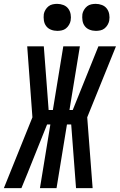

<svg xmlns="http://www.w3.org/2000/svg" viewBox="-56 -975 621 995"><path d="M424 0H338L313 -330H291L237 0H151L205 -330H188L87 -78L55 0H-36L112 -367L85 -735H171L187 -525L196 -405H218L272 -735H358L304 -405H321L454 -735H545L396 -367ZM441 -815Q424 -815 408.5 -821Q393 -827 383.5 -839.5Q374 -852 371.5 -868.5Q369 -885 371 -902Q373 -913 379.5 -924Q386 -935 395.5 -942.5Q405 -950 417 -952.5Q429 -955 440 -955Q457 -955 472.5 -949Q488 -943 497.5 -930.5Q507 -918 510 -901.5Q513 -885 510 -868Q508 -857 501.5 -846Q495 -835 485.5 -827.5Q476 -820 464 -817.5Q452 -815 441 -815ZM241 -815Q224 -815 208.5 -821Q193 -827 183.5 -839.5Q174 -852 171.5 -868.5Q169 -885 171 -902Q173 -913 179.5 -924Q186 -935 195.5 -942.5Q205 -950 217 -952.5Q229 -955 240 -955Q257 -955 272.5 -949Q288 -943 297.5 -930.5Q307 -918 310 -901.5Q313 -885 310 -868Q308 -857 301.5 -846Q295 -835 285.5 -827.5Q276 -820 264 -817.5Q252 -815 241 -815Z"/></svg>

Font: Iosevka Semibold
Style: Italic
Weight: 600
Italic angle: -9°
Monospace: yes
Designer: Belleve Invis
Foundry: Belleve Invis
Version: Version 32.5.0; ttfautohint (v1.8.4)